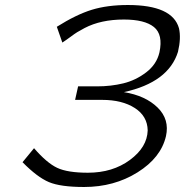

<svg xmlns="http://www.w3.org/2000/svg" viewBox="-20 -730 739 767"><path d="M70 -82 116 -138Q167 -79 208.5 -59.5Q250 -40 331 -40Q430 -40 499 -91Q568 -142 570 -209Q569 -266 518.5 -298.5Q468 -331 388 -331H280L292 -385H368Q423 -385 472.5 -397Q522 -409 564 -441Q606 -473 617 -521Q632 -592 595 -622Q558 -652 475 -652Q383 -652 318 -618Q299 -608 288.5 -601.5Q278 -595 262 -583Q246 -571 229 -560L207 -623Q285 -672 347 -691Q409 -710 491 -710Q669 -710 695 -617Q704 -578 691 -523Q653 -401 475 -362Q561 -348 609.5 -300.5Q658 -253 643 -186Q623 -100 529.5 -41.5Q436 17 316 17Q222 17 175.5 -2.5Q129 -22 70 -82Z"/></svg>

Font: Coval
Style: ExtraLight Italic
Weight: 200
Foundry: Context Ltd
Version: Version 001.000